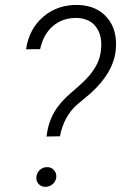

<svg xmlns="http://www.w3.org/2000/svg" viewBox="-20 -741 485 766"><path d="M165.5 -196.3Q171.9 -250 195.3 -291.5Q218.8 -333 267.1 -374Q315.4 -415 335.2 -438.2Q355 -461.4 367.4 -486.6Q379.9 -511.7 382.8 -542Q389.2 -597.2 364 -632.3Q338.9 -667.5 286.6 -669.4Q230.5 -670.4 191.7 -637.5Q152.8 -604.5 140.1 -544.9L84 -544.4Q95.7 -625.5 152.8 -674.3Q210 -723.1 291 -721.2Q365.7 -719.2 407.5 -670.4Q449.2 -621.6 441.9 -542.5Q433.1 -451.2 341.3 -368.7L286.1 -322.3Q234.4 -275.9 219.2 -197.3ZM125 -34.2Q126.5 -50.8 138.2 -62.3Q149.9 -73.7 167 -74.2Q184.1 -74.7 194.8 -63Q205.6 -51.3 204.6 -34.2Q203.1 -18.1 190.9 -7.1Q178.7 3.9 162.6 4.4Q145.5 4.9 134.8 -6.1Q124 -17.1 125 -34.2Z"/></svg>

Font: TypoPRO Roboto
Style: Italic
Weight: 300
Italic angle: -12°
Designer: Google
Version: Version 2.136; 2016